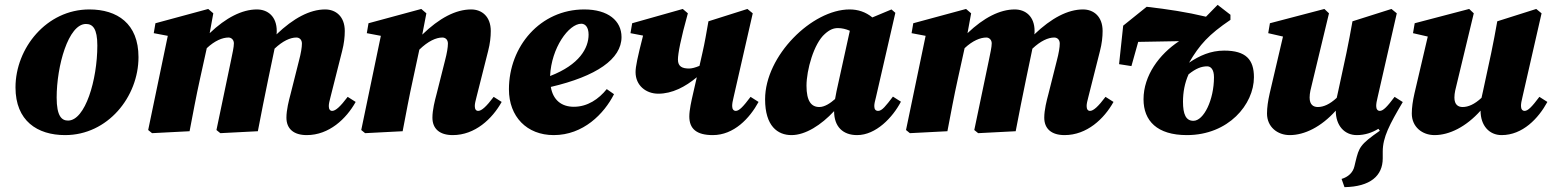

<svg xmlns="http://www.w3.org/2000/svg" viewBox="-20 -542 6411 793"><path d="M249 16C425 16 552 -142 552 -306C552 -445 464 -503 349 -503C172 -503 44 -343 44 -181C44 -43 134 16 249 16ZM261 -44C235 -44 214 -62 214 -139C214 -269 262 -443 335 -443C363 -443 382 -424 382 -354C382 -212 332 -44 261 -44Z M763 0C777 -73 790 -144 806 -216L834 -343C867 -374 899 -387 924 -387C935 -387 946 -378 946 -363C946 -347 940 -322 934 -292L874 -5L890 8L1045 0C1059 -73 1073 -144 1088 -216L1112 -331C1113 -334 1113 -338 1114 -341C1148 -373 1179 -387 1204 -387C1217 -387 1227 -378 1227 -362C1227 -347 1223 -322 1215 -292L1180 -153C1173 -127 1163 -88 1163 -56C1163 -10 1193 16 1247 16C1339 16 1410 -51 1449 -121L1416 -142C1386 -102 1366 -84 1352 -84C1343 -84 1338 -91 1338 -104C1338 -114 1341 -125 1345 -141L1393 -331C1401 -362 1404 -389 1404 -414C1404 -474 1367 -503 1323 -503C1260 -503 1192 -467 1122 -400C1123 -404 1123 -409 1123 -414C1123 -474 1086 -503 1041 -503C980 -503 913 -469 846 -405L861 -487L840 -505L622 -446L615 -405L673 -394L592 -5L608 8Z M1643 0C1657 -73 1670 -144 1686 -216L1712 -337C1748 -372 1781 -387 1807 -387C1820 -387 1830 -378 1830 -362C1830 -347 1826 -322 1818 -292L1783 -153C1776 -127 1766 -88 1766 -56C1766 -10 1796 16 1850 16C1942 16 2013 -51 2052 -121L2019 -142C1989 -102 1969 -84 1955 -84C1946 -84 1941 -91 1941 -104C1941 -114 1944 -125 1948 -141L1996 -331C2004 -362 2007 -389 2007 -414C2007 -474 1970 -503 1926 -503C1862 -503 1794 -467 1724 -399L1741 -487L1720 -505L1502 -446L1495 -405L1553 -394L1472 -5L1488 8Z M2381 -444C2397 -444 2411 -430 2411 -399C2411 -344 2374 -275 2252 -228C2257 -344 2329 -444 2381 -444ZM2267 16C2389 16 2475 -72 2516 -153L2486 -174C2453 -133 2407 -101 2350 -101C2299 -101 2264 -129 2255 -183C2443 -227 2547 -298 2547 -389C2547 -456 2492 -503 2393 -503C2212 -503 2082 -351 2082 -173C2082 -60 2156 16 2267 16Z M2924 16C3011 16 3076 -53 3113 -121L3080 -142C3050 -102 3033 -84 3019 -84C3010 -84 3004 -91 3004 -104C3004 -114 3006 -125 3010 -141L3089 -487L3067 -505L2906 -454C2898 -409 2891 -366 2881 -323L2869 -270C2852 -263 2838 -259 2826 -259C2798 -259 2780 -267 2780 -296C2780 -320 2791 -379 2821 -487L2800 -505L2591 -446L2584 -405L2636 -395C2613 -305 2605 -267 2605 -244C2605 -189 2648 -155 2699 -155C2756 -155 2810 -183 2858 -223L2842 -153C2836 -127 2827 -88 2827 -61C2827 -10 2857 16 2924 16Z M3311 -188C3311 -252 3341 -362 3387 -402C3407 -420 3423 -426 3441 -426C3457 -426 3474 -422 3490 -415L3435 -165C3433 -154 3431 -143 3429 -133C3410 -116 3386 -100 3364 -100C3331 -100 3311 -124 3311 -188ZM3520 16C3598 16 3667 -57 3701 -122L3668 -143C3639 -105 3623 -84 3607 -84C3596 -84 3591 -91 3591 -104C3591 -114 3594 -125 3598 -141L3678 -489L3662 -503L3583 -470C3555 -493 3523 -503 3489 -503C3334 -503 3140 -312 3140 -132C3140 -21 3192 16 3249 16C3307 16 3372 -26 3425 -83C3425 -18 3462 16 3520 16Z M3893 0C3907 -73 3920 -144 3936 -216L3964 -343C3997 -374 4029 -387 4054 -387C4065 -387 4076 -378 4076 -363C4076 -347 4070 -322 4064 -292L4004 -5L4020 8L4175 0C4189 -73 4203 -144 4218 -216L4242 -331C4243 -334 4243 -338 4244 -341C4278 -373 4309 -387 4334 -387C4347 -387 4357 -378 4357 -362C4357 -347 4353 -322 4345 -292L4310 -153C4303 -127 4293 -88 4293 -56C4293 -10 4323 16 4377 16C4469 16 4540 -51 4579 -121L4546 -142C4516 -102 4496 -84 4482 -84C4473 -84 4468 -91 4468 -104C4468 -114 4471 -125 4475 -141L4523 -331C4531 -362 4534 -389 4534 -414C4534 -474 4497 -503 4453 -503C4390 -503 4322 -467 4252 -400C4253 -404 4253 -409 4253 -414C4253 -474 4216 -503 4171 -503C4110 -503 4043 -469 3976 -405L3991 -487L3970 -505L3752 -446L3745 -405L3803 -394L3722 -5L3738 8Z M4866 -122C4866 -161 4873 -199 4889 -235C4920 -260 4943 -268 4966 -268C4981 -268 4994 -255 4994 -223C4994 -130 4952 -43 4909 -43C4878 -43 4866 -70 4866 -122ZM4882 16C5054 16 5159 -111 5159 -223C5159 -296 5126 -333 5036 -333C4980 -333 4934 -312 4891 -283C4935 -358 4972 -399 5062 -460V-481L5009 -522L4961 -473C4882 -492 4803 -504 4716 -514L4619 -436L4602 -277L4653 -269L4681 -369L4850 -372C4768 -318 4703 -230 4703 -132C4703 -43 4759 16 4882 16Z M5584 16C5617 16 5647 6 5673 -10L5679 -2C5597 55 5593 67 5579 124L5574 145C5568 171 5548 189 5521 197L5533 231C5640 229 5691 184 5691 112V84C5691 25 5719 -28 5774 -121H5773L5740 -142C5710 -102 5693 -84 5679 -84C5670 -84 5664 -91 5664 -104C5664 -114 5666 -125 5670 -141L5749 -487L5727 -505L5566 -454C5558 -409 5550 -366 5541 -323L5507 -165C5505 -156 5503 -147 5501 -138C5472 -111 5446 -100 5423 -100C5405 -100 5389 -109 5389 -139C5389 -158 5394 -176 5399 -196L5469 -487L5450 -505L5225 -446L5218 -405L5279 -391L5224 -156C5217 -125 5213 -98 5213 -73C5213 -18 5256 16 5307 16C5368 16 5437 -18 5497 -85C5497 -23 5533 16 5584 16Z M6182 16C6269 16 6334 -53 6371 -121L6338 -142C6308 -102 6291 -84 6277 -84C6268 -84 6262 -91 6262 -104C6262 -114 6264 -125 6268 -141L6347 -487L6325 -505L6164 -454C6156 -409 6148 -366 6139 -323L6105 -165C6103 -156 6101 -147 6099 -138C6070 -111 6044 -100 6021 -100C6003 -100 5987 -109 5987 -139C5987 -158 5992 -176 5997 -196L6067 -487L6048 -505L5823 -446L5816 -405L5877 -391L5822 -156C5815 -125 5811 -98 5811 -73C5811 -18 5854 16 5905 16C5966 16 6035 -18 6095 -85C6095 -23 6131 16 6182 16Z"/></svg>

Font: Source Serif Pro Black
Style: Italic
Weight: 900
Italic angle: -12°
Designer: Frank Grießhammer
Foundry: Adobe Systems Incorporated
Version: Version 3.001;hotconv 1.0.111;makeotfexe 2.5.65597